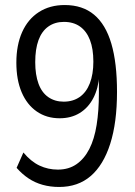

<svg xmlns="http://www.w3.org/2000/svg" viewBox="-20 -734 538 763"><path d="M215 9Q180 9 149.5 0.5Q119 -8 93.5 -25Q68 -42 46 -67L73 -128Q103 -92 137 -76Q171 -60 210 -60Q253 -60 284 -81.5Q315 -103 335 -142Q355 -181 364 -237.5Q373 -294 373 -363V-437H375Q371 -383 351 -344.5Q331 -306 297 -285Q263 -264 217 -264Q165 -264 126 -291Q87 -318 66 -367.5Q45 -417 45 -485Q45 -555 68 -606.5Q91 -658 134.5 -686Q178 -714 237 -714Q308 -714 354 -675.5Q400 -637 422.5 -560.5Q445 -484 445 -369Q445 -247 418 -162.5Q391 -78 340.5 -34.5Q290 9 215 9ZM233 -330Q270 -330 296.5 -348.5Q323 -367 337 -403Q351 -439 351 -489Q351 -540 337.5 -575Q324 -610 298 -628.5Q272 -647 234 -647Q198 -647 172 -628.5Q146 -610 133 -574.5Q120 -539 120 -487Q120 -437 133 -401.5Q146 -366 172 -348Q198 -330 233 -330Z"/></svg>

Font: Nunito Sans 10pt Condensed
Style: Regular
Weight: 400
Width: 3
Designer: Vernon Adams
Foundry: Vernon Adams
Version: Version 3.101;gftools[0.9.27]